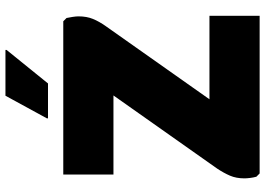

<svg xmlns="http://www.w3.org/2000/svg" viewBox="-154 -818 972 704"><g transform="rotate(-90 332.0 -466.0)"><path d="M48 0 36 -12Q33 -23 31.5 -35Q30 -47 30 -56Q30 -86 40 -109Q50 -132 66 -156L334 -536H44V-720H606L618 -708Q620 -699 622 -686Q624 -673 624 -664Q624 -634 614.5 -611Q605 -588 588 -564L320 -184H626V0ZM250 -776V-780L333 -932H501V-928L378 -776Z"/></g></svg>

Font: Kufam Black
Style: Regular
Weight: 900
Designer: Wael Morcos, Artur Schmal
Foundry: Original Type
Version: Version 1.301; ttfautohint (v1.8.3)